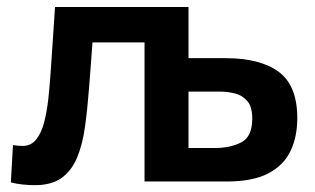

<svg xmlns="http://www.w3.org/2000/svg" viewBox="-20 -518 898 548"><path d="M79.5 10.5Q63 10.5 43.8 8.5Q24.5 6.5 11 2.5L17 -104Q25 -102.5 32.5 -102Q40 -101.5 44.5 -101.5Q68.5 -101.5 83.2 -119.8Q98 -138 106 -168.8Q114 -199.5 118 -236.8Q122 -274 124.5 -312Q128 -359.5 131 -407Q134 -454 137 -498H518V-352H623.5Q723 -352 775.8 -312.8Q828.5 -273.5 828.5 -181Q828.5 -127 808.8 -86.2Q789 -45.5 745 -22.8Q701 0 627.5 0H392.5V-397H244Q241.5 -363.5 239 -330Q236.5 -296 234 -265Q229.5 -206 222.5 -155.8Q215.5 -105.5 200 -68.2Q184.5 -31 155.8 -10.2Q127 10.5 79.5 10.5ZM518 -95.5H592.5Q637.5 -95.5 668.8 -111.8Q700 -128 700 -179.5Q700 -213 686.2 -229.2Q672.5 -245.5 651.5 -251Q630.5 -256.5 608.5 -256.5H518Z"/></svg>

Font: Heraclito SemiBold
Style: Regular
Weight: 600
Designer: Kostas Bartsokas (font) & Cristiano Sobral (main changes)
Foundry: Kostas Bartsokas (font) & Cristiano Sobral (main changes)
Version: Version 1.00;July 8, 2020;FontCreator 13.0.0.2655 64-bit